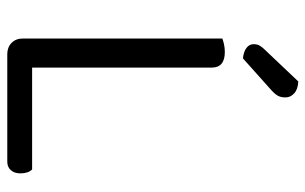

<svg xmlns="http://www.w3.org/2000/svg" viewBox="-180 -680 860 541"><g transform="rotate(90 250.5 -410.0)"><path d="M133 0Q114 0 101.5 -12Q89 -24 89 -44V-606Q94 -608 104.5 -610.5Q115 -613 127 -613Q171 -613 171 -576V-70H458Q469 -59 469 -37Q469 -20 460 -10Q451 0 436 0ZM210 -820Q232 -819 243.5 -808.5Q255 -798 255 -784Q255 -770 249.5 -761Q244 -752 230 -740L145 -664Q126 -666 115.5 -674Q105 -682 105 -694Q105 -704 109 -711Q113 -718 119 -724Z"/></g></svg>

Font: Baloo 2 Latin
Style: Regular
Weight: 400
Designer: Sarang Kulkarni and Ek Type
Foundry: Ek Type
Version: Version 1.001